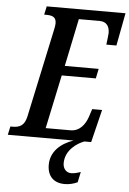

<svg xmlns="http://www.w3.org/2000/svg" viewBox="-80 -759 704 1044"><g transform="rotate(5 272.0 -237.0)"><path d="M218 143C218 205 253 240 313 240C338 240 362 234 383 224L395 167C374 174 359 178 343 178C317 178 298 158 298 127C298 56 361 14 400 0H437L481 -179H427L413 -136C398 -92 369 -54 319 -54H184L246 -347H432L443 -400H258L312 -660H426C465 -660 480 -633 480 -598C480 -590 474 -544 473 -535H528L562 -714H132L122 -668H132C165 -668 188 -662 188 -626C188 -617 186 -605 182 -587L80 -110C69 -58 43 -46 3 -46H-8L-18 0H341C270 24 218 72 218 143Z"/></g></svg>

Font: Noto Serif Condensed Semi
Style: Italic
Weight: 600
Width: 3
Italic angle: -12°
Designer: Monotype Design Team
Foundry: Monotype Imaging Inc.
Version: Version 1.901